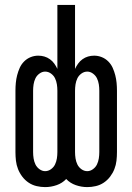

<svg xmlns="http://www.w3.org/2000/svg" viewBox="-20 -755 540 783"><path d="M164 8Q147 8 129.5 4Q112 0 97 -10Q82 -20 71 -34.5Q60 -49 53.5 -65.5Q47 -82 45 -99.5Q43 -117 43 -135V-385Q43 -401 44.5 -417Q46 -433 50 -448.5Q54 -464 60.5 -478.5Q67 -493 78.5 -504.5Q90 -516 105 -522Q120 -528 136 -528Q149 -528 161 -524.5Q173 -521 183.5 -513.5Q194 -506 201.5 -495.5Q209 -485 214 -474V-735H286V-474Q291 -485 298.5 -495.5Q306 -506 316.5 -513.5Q327 -521 339 -524.5Q351 -528 364 -528Q380 -528 395 -522Q410 -516 421.5 -504.5Q433 -493 439.5 -478.5Q446 -464 450 -448.5Q454 -433 455.5 -417Q457 -401 457 -385V-135Q457 -117 455 -99.5Q453 -82 446.5 -65.5Q440 -49 429 -34.5Q418 -20 403 -10Q388 0 370.5 4Q353 8 336 8Q312 8 289 0Q266 -8 250 -25Q234 -8 211 0Q188 8 164 8ZM336 -57Q348 -57 359 -65Q370 -73 375.5 -84.5Q381 -96 383 -109Q385 -122 385 -135V-385Q385 -398 383 -411Q381 -424 375.5 -435.5Q370 -447 359 -455Q348 -463 336 -463Q323 -463 312 -455Q301 -447 295.5 -435.5Q290 -424 288 -411Q286 -398 286 -385V-135Q286 -122 288 -109Q290 -96 295.5 -84.5Q301 -73 312 -65Q323 -57 336 -57ZM164 -57Q177 -57 188 -65Q199 -73 204.5 -84.5Q210 -96 212 -109Q214 -122 214 -135V-385Q214 -398 212 -411Q210 -424 204.5 -435.5Q199 -447 188 -455Q177 -463 164 -463Q152 -463 141 -455Q130 -447 124.5 -435.5Q119 -424 117 -411Q115 -398 115 -385V-135Q115 -122 117 -109Q119 -96 124.5 -84.5Q130 -73 141 -65Q152 -57 164 -57Z"/></svg>

Font: Iosevka Term Curly
Style: Regular
Weight: 400
Designer: Belleve Invis
Foundry: Belleve Invis
Version: Version 32.3.0